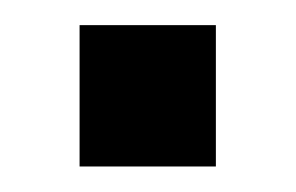

<svg xmlns="http://www.w3.org/2000/svg" viewBox="-20 -122 234 152"><path d="M150.9 -102.1V9.8H43V-102.1Z"/></svg>

Font: D-DIN-PRO Medium
Style: Regular
Weight: 500
Designer: datto
Foundry: CyberFei
Version: Version 1.000;hotconv 1.0.109;makeotfexe 2.5.65596